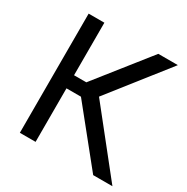

<svg xmlns="http://www.w3.org/2000/svg" viewBox="-162 -851 967 992"><g transform="rotate(30 321.5 -355.5)"><path d="M267.1 -319.3H180.7V0H86.9V-710.9H180.7V-397.5H253.9L502.4 -710.9H619.1L347.7 -366.2L639.2 0H524.4Z"/></g></svg>

Font: Mardoto
Style: Regular
Weight: 400
Designer: Christian Robertson, Vahan Hovhannisyan
Foundry: Google
Version: Version 1.000